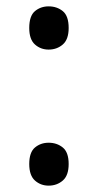

<svg xmlns="http://www.w3.org/2000/svg" viewBox="-20 -570 308 604"><path d="M133 -414Q108 -414 90 -430Q72 -446 72 -482Q72 -520 90 -535Q108 -550 133 -550Q159 -550 177.5 -535Q196 -520 196 -482Q196 -446 177.5 -430Q159 -414 133 -414ZM133 14Q108 14 90 -2Q72 -18 72 -54Q72 -91 90 -106Q108 -121 133 -121Q159 -121 177.5 -106Q196 -91 196 -54Q196 -18 177.5 -2Q159 14 133 14Z"/></svg>

Font: Noto Sans Adlam
Style: Regular
Weight: 400
Designer: Mark Jamra, Neil Patel
Foundry: JamraPatel LLC
Version: Version 3.001